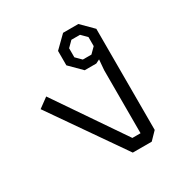

<svg xmlns="http://www.w3.org/2000/svg" viewBox="-135 -666 742 773"><g transform="rotate(-30 235.5 -279.0)"><path d="M30 -337 75 -370 292 -52H330V-345L334 -393L316 -384H262L208 -438V-505L262 -558H333L386 -505V-35L352 0H264ZM317 -425 342 -450V-492L317 -517H277L252 -492V-450L277 -425Z"/></g></svg>

Font: Chakra Petch Light
Style: Regular
Weight: 300
Designer: Katatrad Aksorn Co.,Ltd.
Foundry: Cadson Demak Co.,Ltd.
Version: Version 1.000; ttfautohint (v1.6)